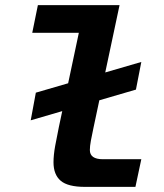

<svg xmlns="http://www.w3.org/2000/svg" viewBox="-20 -730 640 750"><path d="M312 0Q245 0 217 -24Q189 -48 189 -96Q189 -124 195.5 -160Q202 -196 210 -234L288 -602H106L128 -710H447L345 -230Q339 -202 335 -180.5Q331 -159 331 -144Q331 -108 382 -108H532L509 0ZM100 -260 120 -368 532 -488 511 -380Z"/></svg>

Font: Geist Mono
Style: Bold Italic
Weight: 700
Italic angle: -12°
Monospace: yes
Designer: Basement.studio, Andrés Briganti, Mateo Zaragoza
Foundry: Basement.studio, Vercel, Andrés Briganti, Guido Ferreyra, Mateo Zaragoza
Version: Version 1.500; ttfautohint (v1.8.4.7-5d5b)